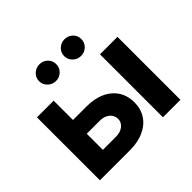

<svg xmlns="http://www.w3.org/2000/svg" viewBox="-179 -970 1176 1176"><g transform="rotate(-45 409.0 -382.5)"><path d="M155.3 -258.8V-377.9H318.4Q426.8 -377.9 487.3 -326.2Q547.9 -274.4 547.9 -188Q547.9 -131.8 520.5 -89.8Q493.2 -46.9 441.9 -23.9Q390.6 0 318.4 0H60.5V-545.4H205.1V-119.1H318.4Q356.4 -119.1 380.9 -138.2Q405.3 -157.2 405.8 -187Q405.3 -218.3 380.9 -238.8Q356.4 -258.8 318.4 -258.8ZM757.8 0H606.4V-545.4H757.8ZM248 -641.6Q226.1 -663.1 226.1 -692.4Q226.1 -723.1 248 -743.7Q270.5 -764.6 300.8 -764.6Q331.1 -764.6 353.5 -743.7Q374.5 -723.1 374.5 -692.4Q374.5 -662.6 353.5 -641.6Q332 -620.1 300.8 -620.1Q269.5 -620.1 248 -641.6ZM465.3 -641.6Q443.4 -662.6 443.4 -692.4Q443.4 -723.1 465.3 -743.7Q487.8 -764.6 518.1 -764.6Q548.3 -764.6 570.8 -743.7Q591.8 -723.1 591.8 -692.4Q591.8 -662.6 570.8 -641.6Q549.3 -620.1 518.1 -620.1Q486.8 -620.1 465.3 -641.6Z"/></g></svg>

Font: My Font
Style: Bold
Weight: 500
Designer: Rasmus Andersson
Foundry: rsms
Version: Version 0.001